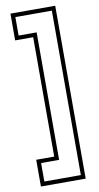

<svg xmlns="http://www.w3.org/2000/svg" viewBox="-103 -794 534 1039"><g transform="rotate(-10 164.0 -275.0)"><path d="M280 200H34V53H133V-603H34V-750H280ZM257.5 176.5V-727H57V-625.5H156V75H57V176.5Z"/></g></svg>

Font: Tourney Condensed ExtraLight
Style: Regular
Weight: 200
Width: 3
Designer: Tyler Finck
Foundry: Etcetera Type Co
Version: Version 1.010; ttfautohint (v1.8.3)